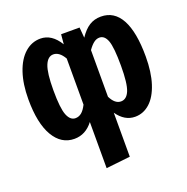

<svg xmlns="http://www.w3.org/2000/svg" viewBox="-135 -672 992 1017"><g transform="rotate(-20 361.5 -163.5)"><path d="M692 -266Q692 -178 671.5 -114.5Q651 -51 614.5 -18Q578 15 531 15Q472 15 431 -44V204L295 219V-41Q252 15 189 15Q115 15 72.5 -57.5Q30 -130 30 -265Q30 -351 51.5 -414.5Q73 -478 111.5 -512Q150 -546 199 -546Q263 -546 306 -475L311 -530H415L420 -471Q446 -510 474.5 -528Q503 -546 540 -546Q615 -546 653.5 -475Q692 -404 692 -266ZM295 -139V-399Q269 -444 235 -444Q204 -444 187.5 -403.5Q171 -363 171 -265Q171 -163 186.5 -124.5Q202 -86 231 -86Q250 -86 265.5 -98.5Q281 -111 295 -139ZM552 -265Q552 -369 538 -406.5Q524 -444 495 -444Q478 -444 462.5 -432Q447 -420 431 -397V-134Q454 -87 488 -87Q520 -87 536 -126Q552 -165 552 -265Z"/></g></svg>

Font: Fira Sans Extra Condensed SemiBold
Style: Regular
Weight: 600
Width: 1
Designer: Carrois Corporate & Edenspiekermann AG
Foundry: Carrois Corporate GbR & Edenspiekermann AG
Version: Version 4.203